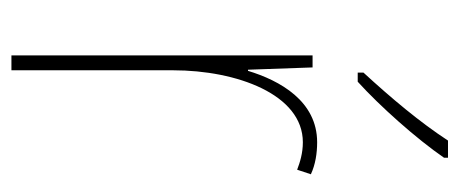

<svg xmlns="http://www.w3.org/2000/svg" viewBox="-254 -550 804 336"><g transform="rotate(90 148.0 -382.0)"><path d="M256 -757V-764H226C194 -715 152 -665 107 -616V-606H123C166 -645 223 -709 256 -757ZM229 -535C157 -535 121 -470 104 -414H102L98 -527H77V0H103V-283C103 -394 145 -510 229 -510C248 -510 264 -505 277 -500L285 -524C268 -532 248 -535 229 -535Z"/></g></svg>

Font: Noto Sans Ethiopic Condensed Thin
Style: Regular
Weight: 100
Width: 3
Designer: Monotype Design Team
Foundry: Monotype Imaging Inc.
Version: Version 2.102